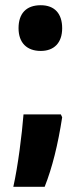

<svg xmlns="http://www.w3.org/2000/svg" viewBox="-20 -821 309 735"><path d="M51 -713C51 -657 83 -626 136 -626C187 -626 218 -657 218 -713C218 -769 189 -801 136 -801C80 -801 51 -769 51 -713ZM213 -383H70C64 -307 49 -186 31 -106H151C180 -179 202 -268 218 -372Z"/></svg>

Font: Noto Sans Khmer UI ExtraCondensed ExtraBold
Style: Regular
Weight: 800
Width: 2
Designer: Danh Hong and the Monotype Design Team
Foundry: Monotype Imaging Inc.
Version: Version 2.002